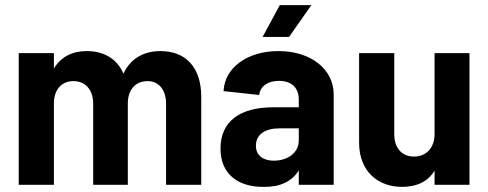

<svg xmlns="http://www.w3.org/2000/svg" viewBox="-20 -720 1903 748"><path d="M627 -316V0H764V-343C764 -455 706 -521 605 -521C545 -521 490 -496 461 -433C437 -489 387 -521 318 -521C264 -521 218 -500 190 -453V-513H53V0H190V-317C190 -371 220 -404 266 -404C312 -404 343 -371 343 -316V0H478V-317C478 -371 508 -404 555 -404C598 -404 627 -371 627 -316Z M1144 -332V-302H1045C914 -302 839 -247 839 -141C839 -35 916 9 1007 8C1072 9 1117 -13 1144 -56V0H1280V-352C1280 -449 1193 -521 1065 -521C943 -521 855 -456 851 -365L990 -350C993 -383 1023 -405 1067 -405C1117 -405 1144 -377 1144 -332ZM977 -152C977 -197 1013 -220 1070 -220H1144V-173C1144 -123 1099 -94 1046 -94C1006 -94 977 -114 977 -152ZM1003 -576H1106L1193 -700H1070Z M1546 8C1605 8 1647 -13 1673 -55V0H1809V-513H1673V-197C1673 -145 1641 -110 1593 -110C1545 -110 1516 -144 1516 -197V-513H1379V-164C1379 -52 1453 8 1546 8Z"/></svg>

Font: Vanilla Cream ExtraBold
Style: Regular
Weight: 800
Designer: Jeremy Tribby, Jinavaṁso
Foundry: Tribby Type
Version: Version 1.422;Glyphs 3.1.2 (3151)